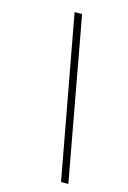

<svg xmlns="http://www.w3.org/2000/svg" viewBox="-122 -801 608 914"><g transform="rotate(15 182.5 -344.0)"><path d="M275 55 128 -743H165L311 55Z"/></g></svg>

Font: Saira Expanded Thin
Style: Italic
Weight: 250
Width: 7
Italic angle: -12°
Designer: Hector Gatti with collaboration of the Omnibus-Type team
Foundry: Omnibus-Type
Version: Version 1.101